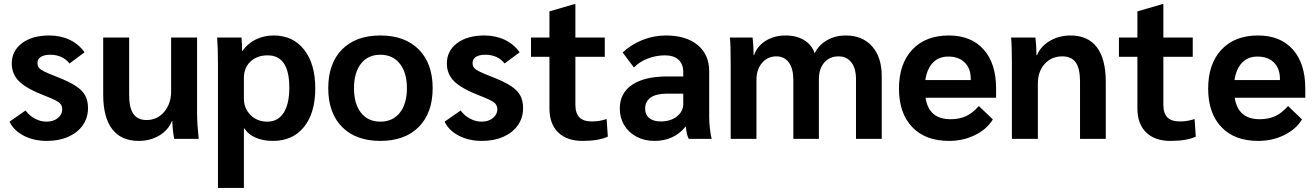

<svg xmlns="http://www.w3.org/2000/svg" viewBox="-20 -685 6489 947"><path d="M27 -85 106 -140Q124 -115 152 -100Q180 -85 209 -85Q243 -85 265 -102.5Q287 -120 287 -146Q287 -167 271 -179.5Q255 -192 203 -212Q112 -247 75 -283Q38 -319 38 -372Q38 -434 88.5 -472Q139 -510 223 -510Q279 -510 324 -488.5Q369 -467 397 -427L323 -372Q288 -415 228 -415Q198 -415 181.5 -404.5Q165 -394 165 -374Q165 -360 172 -351Q179 -342 199 -332Q219 -322 263 -305Q322 -282 354.5 -260.5Q387 -239 400.5 -213.5Q414 -188 414 -152Q414 -104 388.5 -67.5Q363 -31 317 -10.5Q271 10 211 10Q146 10 96.5 -16Q47 -42 27 -85Z M489 -218V-500H617V-217Q617 -153 638 -123Q659 -93 703 -93Q756 -93 790 -133.5Q824 -174 824 -234V-500H952V-127Q952 -76 960 0H839Q831 -45 830 -88H828Q810 -43 765.5 -16.5Q721 10 664 10Q578 10 533.5 -48Q489 -106 489 -218Z M1055 -367Q1055 -448 1051 -500H1171Q1174 -470 1174 -434H1176Q1201 -470 1241 -490Q1281 -510 1330 -510Q1425 -510 1480 -440Q1535 -370 1535 -249Q1535 -128 1479.5 -59Q1424 10 1326 10Q1278 10 1241 -6Q1204 -22 1186 -51H1183V242H1055ZM1407 -253Q1407 -412 1300 -412Q1248 -412 1215.5 -381.5Q1183 -351 1183 -301V-198Q1183 -150 1216 -117.5Q1249 -85 1298 -85Q1351 -85 1379 -128.5Q1407 -172 1407 -253Z M1599 -250Q1599 -372 1667 -441Q1735 -510 1856 -510Q1977 -510 2045.5 -441Q2114 -372 2114 -250Q2114 -128 2045.5 -59Q1977 10 1856 10Q1735 10 1667 -59Q1599 -128 1599 -250ZM1987 -250Q1987 -327 1952 -371Q1917 -415 1856 -415Q1795 -415 1760.5 -371Q1726 -327 1726 -250Q1726 -173 1760.5 -129Q1795 -85 1856 -85Q1917 -85 1952 -129Q1987 -173 1987 -250Z M2173 -85 2252 -140Q2270 -115 2298 -100Q2326 -85 2355 -85Q2389 -85 2411 -102.5Q2433 -120 2433 -146Q2433 -167 2417 -179.5Q2401 -192 2349 -212Q2258 -247 2221 -283Q2184 -319 2184 -372Q2184 -434 2234.5 -472Q2285 -510 2369 -510Q2425 -510 2470 -488.5Q2515 -467 2543 -427L2469 -372Q2434 -415 2374 -415Q2344 -415 2327.5 -404.5Q2311 -394 2311 -374Q2311 -360 2318 -351Q2325 -342 2345 -332Q2365 -322 2409 -305Q2468 -282 2500.5 -260.5Q2533 -239 2546.5 -213.5Q2560 -188 2560 -152Q2560 -104 2534.5 -67.5Q2509 -31 2463 -10.5Q2417 10 2357 10Q2292 10 2242.5 -16Q2193 -42 2173 -85Z M2690 -150V-405H2599V-500H2690V-629L2814 -665H2818V-500H2963V-405H2818V-169Q2818 -126 2838 -106Q2858 -86 2899 -86Q2938 -86 2972 -98L2978 -11Q2933 10 2853 10Q2776 10 2733 -32Q2690 -74 2690 -150Z M3037 -149Q3037 -226 3098 -267Q3159 -308 3272 -308H3350V-329Q3350 -369 3326.5 -390.5Q3303 -412 3260 -412Q3215 -412 3174 -396Q3133 -380 3107 -352L3051 -426Q3092 -465 3148 -487.5Q3204 -510 3264 -510Q3364 -510 3421 -463Q3478 -416 3478 -333V-105Q3478 -82 3481.5 -51Q3485 -20 3490 0H3377Q3371 -13 3368 -25.5Q3365 -38 3363 -60H3361Q3304 10 3208 10Q3159 10 3120 -10.5Q3081 -31 3059 -67.5Q3037 -104 3037 -149ZM3350 -173V-223H3268Q3217 -223 3189.5 -204Q3162 -185 3162 -149Q3162 -119 3182.5 -102.5Q3203 -86 3239 -86Q3287 -86 3318.5 -110.5Q3350 -135 3350 -173Z M3584 -367Q3584 -467 3580 -500H3692Q3697 -460 3697 -413H3699Q3715 -458 3757 -484Q3799 -510 3855 -510Q3909 -510 3947 -486.5Q3985 -463 3998 -422Q4018 -463 4059 -486.5Q4100 -510 4151 -510Q4234 -510 4281.5 -456.5Q4329 -403 4329 -309V0H4202V-295Q4202 -348 4179 -377.5Q4156 -407 4116 -407Q4072 -407 4045.5 -376.5Q4019 -346 4019 -294V0H3893V-291Q3893 -346 3871 -376.5Q3849 -407 3809 -407Q3766 -407 3738.5 -374.5Q3711 -342 3711 -291V0H3584Z M4893 -203H4545Q4561 -97 4668 -97Q4712 -97 4744.5 -112Q4777 -127 4808 -162L4877 -96Q4848 -48 4789.5 -19Q4731 10 4661 10Q4544 10 4479 -58.5Q4414 -127 4414 -248Q4414 -370 4479.5 -440Q4545 -510 4660 -510Q4770 -510 4831.5 -441Q4893 -372 4893 -249ZM4768 -296Q4768 -347 4738.5 -376.5Q4709 -406 4657 -406Q4610 -406 4581 -375.5Q4552 -345 4544 -290H4768Z M4971 -368Q4971 -459 4967 -500H5087Q5092 -458 5092 -413H5095Q5113 -457 5158.5 -483.5Q5204 -510 5260 -510Q5346 -510 5390 -452Q5434 -394 5434 -281V0H5307V-282Q5307 -347 5286 -377Q5265 -407 5219 -407Q5166 -407 5132.5 -369.5Q5099 -332 5099 -273V0H4971Z M5590 -150V-405H5499V-500H5590V-629L5714 -665H5718V-500H5863V-405H5718V-169Q5718 -126 5738 -106Q5758 -86 5799 -86Q5838 -86 5872 -98L5878 -11Q5833 10 5753 10Q5676 10 5633 -32Q5590 -74 5590 -150Z M6418 -203H6070Q6086 -97 6193 -97Q6237 -97 6269.5 -112Q6302 -127 6333 -162L6402 -96Q6373 -48 6314.5 -19Q6256 10 6186 10Q6069 10 6004 -58.5Q5939 -127 5939 -248Q5939 -370 6004.5 -440Q6070 -510 6185 -510Q6295 -510 6356.5 -441Q6418 -372 6418 -249ZM6293 -296Q6293 -347 6263.5 -376.5Q6234 -406 6182 -406Q6135 -406 6106 -375.5Q6077 -345 6069 -290H6293Z"/></svg>

Font: Sarabun
Style: Bold
Weight: 700
Designer: Suppakit Chalermlarp | Katatrad Co.,Ltd.
Foundry: Cadson Demak Co.,Ltd.
Version: Version 1.000; ttfautohint (v1.6)